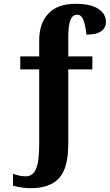

<svg xmlns="http://www.w3.org/2000/svg" viewBox="-20 -744 574 1004"><path d="M48 227V165Q85 178 114 178Q152 178 168.5 139.5Q185 101 185 6V-381H86V-449H185V-533Q185 -622 233 -673Q281 -724 374 -724Q455 -724 494.5 -697.5Q534 -671 534 -630Q534 -599 509.5 -581Q485 -563 432 -563Q426 -616 415.5 -641.5Q405 -667 383 -667Q359 -667 348 -638.5Q337 -610 337 -550V-449H463V-381H337V7Q337 136 288.5 188Q240 240 142 240Q94 240 48 227Z"/></svg>

Font: Noto Serif CondBlack
Style: Regular
Weight: 900
Width: 3
Designer: Monotype Design Team
Foundry: Monotype Imaging Inc.
Version: Version 1.001